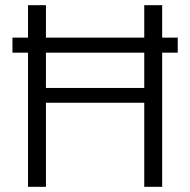

<svg xmlns="http://www.w3.org/2000/svg" viewBox="-20 -720 734 740"><path d="M665 -517H605V0H536V-324H157V0H88V-517H28V-575H88V-700H157V-575H536V-700H605V-575H665ZM536 -517H157V-381H536Z"/></svg>

Font: Be Vietnam Light
Style: Regular
Weight: 300
Designer: Gabriel Lam
Foundry: TypeRant
Version: Version 4.000